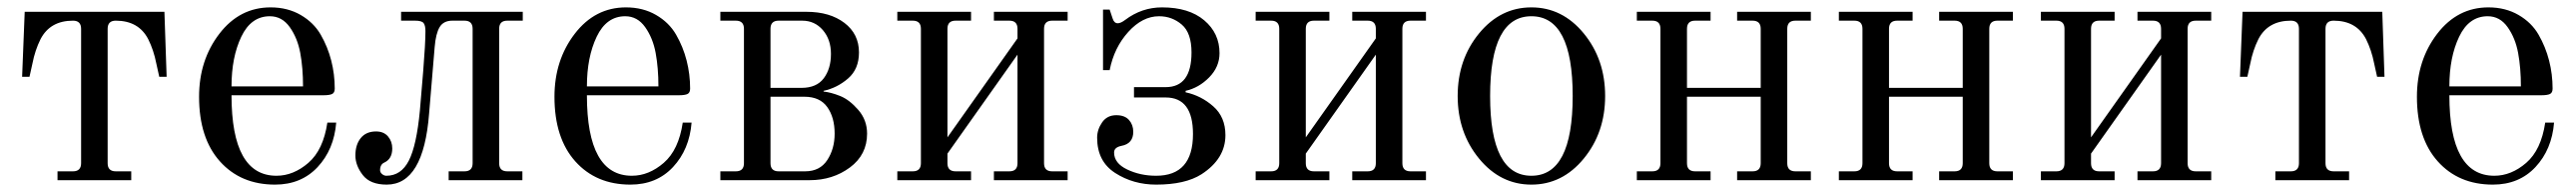

<svg xmlns="http://www.w3.org/2000/svg" viewBox="-20 -488 6988 520"><path d="M136 0V-24H178Q200 -24 200 -46V-410Q200 -432 178 -432Q116 -432 90 -382Q75 -352 68 -316L60 -280H40L47 -456H426L432 -280H412L404 -316Q397 -352 382 -382Q356 -432 294 -432Q272 -432 272 -410V-46Q272 -24 294 -24H336V0Z M608 -254H802Q802 -304 794.5 -344.5Q787 -385 766 -414.5Q745 -444 712 -444Q661 -444 634.5 -388.5Q608 -333 608 -254ZM520 -226Q520 -325 575 -396.5Q630 -468 714 -468Q760 -468 795.5 -447.5Q831 -427 850 -394Q869 -361 878.5 -324Q888 -287 888 -248Q888 -237 881 -233.5Q874 -230 857 -230H608Q608 -12 730 -12Q776 -12 816.5 -47Q857 -82 868 -156H892Q886 -83 841.5 -35.5Q797 12 726 12Q633 12 576.5 -51Q520 -114 520 -226Z M944 -67Q944 -96 958.5 -114Q973 -132 1000 -132Q1021 -132 1032.5 -118.5Q1044 -105 1044 -86Q1044 -58 1023 -48Q1011 -43 1011 -27Q1011 -21 1016.5 -16.5Q1022 -12 1028 -12Q1068 -12 1089 -53Q1110 -94 1119 -189L1128 -296Q1134 -370 1134 -404Q1134 -419 1129 -425.5Q1124 -432 1106 -432H1068V-456H1398V-432H1356Q1334 -432 1334 -410V-46Q1334 -24 1356 -24H1397V0H1197V-24H1240Q1262 -24 1262 -46V-410Q1262 -432 1240 -432H1207Q1183 -432 1172.5 -414.5Q1162 -397 1159 -360L1144 -181Q1129 12 1029 12Q984 12 964 -14Q944 -40 944 -67Z M1572 -254H1766Q1766 -304 1758.5 -344.5Q1751 -385 1730 -414.5Q1709 -444 1676 -444Q1625 -444 1598.5 -388.5Q1572 -333 1572 -254ZM1484 -226Q1484 -325 1539 -396.5Q1594 -468 1678 -468Q1724 -468 1759.5 -447.5Q1795 -427 1814 -394Q1833 -361 1842.5 -324Q1852 -287 1852 -248Q1852 -237 1845 -233.5Q1838 -230 1821 -230H1572Q1572 -12 1694 -12Q1740 -12 1780.5 -47Q1821 -82 1832 -156H1856Q1850 -83 1805.5 -35.5Q1761 12 1690 12Q1597 12 1540.5 -51Q1484 -114 1484 -226Z M2070 -250H2154Q2195 -250 2214.5 -276Q2234 -302 2234 -342Q2234 -381 2212 -406.5Q2190 -432 2156 -432H2092Q2070 -432 2070 -410ZM1934 0V-24H1976Q1998 -24 1998 -46V-410Q1998 -432 1976 -432H1934V-456H2168Q2231 -456 2270.5 -426Q2310 -396 2310 -346Q2310 -301 2280.5 -275.5Q2251 -250 2214 -242V-240Q2234 -238 2259 -228Q2284 -218 2308 -190.5Q2332 -163 2332 -126Q2332 -69 2285.5 -34.5Q2239 0 2176 0ZM2070 -46Q2070 -24 2092 -24H2164Q2204 -24 2224 -54.5Q2244 -85 2244 -126Q2244 -170 2224 -198Q2204 -226 2162 -226H2070Z M2414 0V-24H2456Q2478 -24 2478 -46V-410Q2478 -432 2456 -432H2414V-456H2614V-432H2572Q2550 -432 2550 -410V-116L2740 -384V-410Q2740 -432 2718 -432H2676V-456H2876V-432H2834Q2812 -432 2812 -410V-46Q2812 -24 2834 -24H2876V0H2676V-24H2718Q2740 -24 2740 -46V-340L2550 -72V-46Q2550 -24 2572 -24H2614V0Z M2956 -115Q2956 -137 2969.5 -156.5Q2983 -176 3008 -176Q3031 -176 3042.5 -163Q3054 -150 3054 -131Q3054 -99 3022 -93Q3002 -89 3002 -75Q3002 -46 3037.5 -29Q3073 -12 3116 -12Q3216 -12 3216 -125Q3216 -224 3142 -224H3056V-252H3142Q3212 -252 3212 -346Q3212 -399 3185.5 -421.5Q3159 -444 3124 -444Q3079 -444 3040.5 -401.5Q3002 -359 2990 -298H2972V-462H2990L2998 -438Q3002 -425 3012 -425Q3020 -425 3032 -434Q3077 -468 3132 -468Q3205 -468 3246.5 -433Q3288 -398 3288 -344Q3288 -307 3260 -278.5Q3232 -250 3196 -242V-238Q3238 -229 3271 -200Q3304 -171 3304 -122Q3304 -58 3239 -16Q3195 12 3116 12Q3054 12 3005 -19.5Q2956 -51 2956 -115Z M3386 0V-24H3428Q3450 -24 3450 -46V-410Q3450 -432 3428 -432H3386V-456H3586V-432H3544Q3522 -432 3522 -410V-116L3712 -384V-410Q3712 -432 3690 -432H3648V-456H3848V-432H3806Q3784 -432 3784 -410V-46Q3784 -24 3806 -24H3848V0H3648V-24H3690Q3712 -24 3712 -46V-340L3522 -72V-46Q3522 -24 3544 -24H3586V0Z M4134 -12Q4246 -12 4246 -228Q4246 -444 4134 -444Q4022 -444 4022 -228Q4022 -12 4134 -12ZM4134 12Q4050 12 3992 -58.5Q3934 -129 3934 -228Q3934 -327 3992 -397.5Q4050 -468 4134 -468Q4218 -468 4276 -397.5Q4334 -327 4334 -228Q4334 -129 4276 -58.5Q4218 12 4134 12Z M4420 0V-24H4462Q4484 -24 4484 -46V-410Q4484 -432 4462 -432H4420V-456H4620V-432H4578Q4556 -432 4556 -410V-250H4756V-410Q4756 -432 4734 -432H4692V-456H4892V-432H4850Q4828 -432 4828 -410V-46Q4828 -24 4850 -24H4892V0H4692V-24H4734Q4756 -24 4756 -46V-226H4556V-46Q4556 -24 4578 -24H4620V0Z M4968 0V-24H5010Q5032 -24 5032 -46V-410Q5032 -432 5010 -432H4968V-456H5168V-432H5126Q5104 -432 5104 -410V-250H5304V-410Q5304 -432 5282 -432H5240V-456H5440V-432H5398Q5376 -432 5376 -410V-46Q5376 -24 5398 -24H5440V0H5240V-24H5282Q5304 -24 5304 -46V-226H5104V-46Q5104 -24 5126 -24H5168V0Z M5516 0V-24H5558Q5580 -24 5580 -46V-410Q5580 -432 5558 -432H5516V-456H5716V-432H5674Q5652 -432 5652 -410V-116L5842 -384V-410Q5842 -432 5820 -432H5778V-456H5978V-432H5936Q5914 -432 5914 -410V-46Q5914 -24 5936 -24H5978V0H5778V-24H5820Q5842 -24 5842 -46V-340L5652 -72V-46Q5652 -24 5674 -24H5716V0Z M6152 0V-24H6194Q6216 -24 6216 -46V-410Q6216 -432 6194 -432Q6132 -432 6106 -382Q6091 -352 6084 -316L6076 -280H6056L6063 -456H6442L6448 -280H6428L6420 -316Q6413 -352 6398 -382Q6372 -432 6310 -432Q6288 -432 6288 -410V-46Q6288 -24 6310 -24H6352V0Z M6624 -254H6818Q6818 -304 6810.5 -344.5Q6803 -385 6782 -414.5Q6761 -444 6728 -444Q6677 -444 6650.5 -388.5Q6624 -333 6624 -254ZM6536 -226Q6536 -325 6591 -396.5Q6646 -468 6730 -468Q6776 -468 6811.5 -447.5Q6847 -427 6866 -394Q6885 -361 6894.5 -324Q6904 -287 6904 -248Q6904 -237 6897 -233.5Q6890 -230 6873 -230H6624Q6624 -12 6746 -12Q6792 -12 6832.5 -47Q6873 -82 6884 -156H6908Q6902 -83 6857.5 -35.5Q6813 12 6742 12Q6649 12 6592.5 -51Q6536 -114 6536 -226Z"/></svg>

Font: Old Standard TT
Style: Regular
Weight: 400
Designer: Alexey Kryukov <alexios@thessalonica.org.ru>
Version: Version 2.2